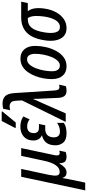

<svg xmlns="http://www.w3.org/2000/svg" viewBox="572 -1432 1051 2324"><g transform="rotate(-90 1098.0 -269.5)"><path d="M-44 236 121 -539H216L144 -203Q131 -140 136.5 -106.5Q142 -73 180 -73Q229 -73 263 -124.5Q297 -176 316 -269L374 -539H468L383 -138Q369 -73 407 -73Q415 -73 423 -74.5Q431 -76 437 -78L421 -1Q414 3 397 6.5Q380 10 368 10Q324 10 305 -8Q286 -26 285 -77H282Q258 -36 232.5 -13Q207 10 172 10Q145 10 130.5 -2Q116 -14 108 -37H105Q101 -13 96 14.5Q91 42 85 69L50 236Z M646 10Q565 10 530 -35.5Q495 -81 503 -150Q509 -210 540.5 -243Q572 -276 619 -286L620 -290Q553 -321 561 -410Q566 -475 612 -512Q658 -549 727 -549Q801 -549 851 -513L816 -437Q778 -467 731 -467Q695 -467 674 -450Q653 -433 650 -398Q646 -366 661 -345Q676 -324 713 -324H760L744 -248H700Q657 -248 630.5 -226.5Q604 -205 599 -161Q594 -119 611 -94.5Q628 -70 668 -70Q696 -70 721 -78Q746 -86 773 -104V-23Q749 -5 715.5 2.5Q682 10 646 10ZM712 -605 714 -617 796 -775H912L910 -766L778 -605Z M1164 10Q1117 10 1096.5 -18Q1076 -46 1075 -109L1068 -271Q1067 -299 1065 -331.5Q1063 -364 1064 -391H1060Q1052 -368 1041 -344.5Q1030 -321 1019 -298L888 0H785L1045 -529L1041 -605Q1038 -649 1019 -664Q1000 -679 972 -679Q960 -679 947.5 -677Q935 -675 926 -672L944 -757Q957 -760 972.5 -762.5Q988 -765 1006 -765Q1064 -765 1096.5 -733Q1129 -701 1134 -618L1165 -139Q1167 -104 1177 -90Q1187 -76 1205 -76Q1221 -76 1236 -81L1218 1Q1195 10 1164 10Z M1458 10Q1385 10 1344 -37Q1303 -84 1303 -169Q1303 -213 1311.5 -264.5Q1320 -316 1339 -366Q1358 -416 1387 -457.5Q1416 -499 1457 -523.5Q1498 -548 1551 -548Q1623 -548 1664 -500.5Q1705 -453 1705 -368Q1705 -306 1690 -240Q1675 -174 1644.5 -117Q1614 -60 1567.5 -25Q1521 10 1458 10ZM1467 -71Q1500 -71 1526 -99Q1552 -127 1570.5 -172Q1589 -217 1599 -269.5Q1609 -322 1609 -371Q1609 -413 1593 -440.5Q1577 -468 1542 -468Q1506 -468 1479 -437.5Q1452 -407 1434 -360Q1416 -313 1407 -261.5Q1398 -210 1398 -168Q1398 -121 1415.5 -96Q1433 -71 1467 -71Z M1919 10Q1859 10 1822 -24.5Q1785 -59 1772.5 -120.5Q1760 -182 1774 -264Q1798 -409 1868 -474Q1938 -539 2048 -539H2240L2223 -459H2125Q2155 -419 2160.5 -365.5Q2166 -312 2155 -247Q2143 -172 2110.5 -114Q2078 -56 2029.5 -23Q1981 10 1919 10ZM1933 -70Q1982 -70 2013.5 -118.5Q2045 -167 2059 -252Q2068 -310 2067 -365.5Q2066 -421 2042 -459H2025Q1962 -459 1924 -412Q1886 -365 1869 -260Q1854 -171 1869.5 -120.5Q1885 -70 1933 -70Z"/></g></svg>

Font: Noto Sans Condensed Medium
Style: Italic
Weight: 500
Width: 3
Italic angle: -12°
Designer: Monotype Design Team
Foundry: Monotype Imaging Inc.
Version: Version 2.013; ttfautohint (v1.8.4.7-5d5b)